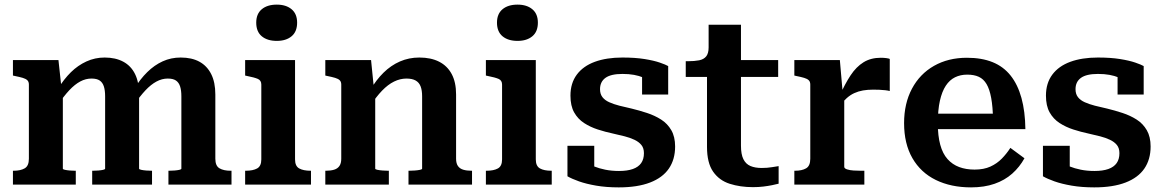

<svg xmlns="http://www.w3.org/2000/svg" viewBox="-20 -799 5036 831"><path d="M36 0V-60H39Q69 -60 87 -70.5Q105 -81 105 -112V-433Q105 -445 98.5 -451.5Q92 -458 78.5 -462Q65 -466 45 -470L36 -472V-539H233L246 -419L252 -416V-69Q252 -66 261 -64Q270 -62 282 -61Q294 -60 304 -60H308V0ZM638 0H379V-60H382Q393 -60 405.5 -61Q418 -62 426.5 -64Q435 -66 435 -69V-382Q435 -408 429.5 -425Q424 -442 411.5 -450.5Q399 -459 376 -459Q351 -459 327.5 -446.5Q304 -434 280 -408.5Q256 -383 229 -343L231 -415Q257 -457 287 -486.5Q317 -516 354 -533Q391 -550 433 -550Q480 -550 513.5 -532Q547 -514 564.5 -478.5Q582 -443 582 -390V-69Q582 -66 591 -64Q600 -62 612.5 -61Q625 -60 636 -60H638ZM982 0H709V-60H712Q723 -60 735.5 -61Q748 -62 756.5 -64Q765 -66 765 -69V-382Q765 -408 759.5 -425Q754 -442 741.5 -450.5Q729 -459 706 -459Q681 -459 657 -446Q633 -433 609.5 -408Q586 -383 559 -344L561 -415Q587 -457 617.5 -487Q648 -517 684 -533.5Q720 -550 762 -550Q810 -550 843 -532Q876 -514 894 -478.5Q912 -443 912 -390V-112Q912 -81 930 -70.5Q948 -60 978 -60H982Z M1178 -622Q1137 -622 1113 -642Q1089 -662 1089 -701Q1089 -739 1113 -759Q1137 -779 1178 -779Q1218 -779 1242 -759Q1266 -739 1266 -701Q1266 -662 1242 -642Q1218 -622 1178 -622ZM1257 -539V-109Q1257 -80 1275 -70Q1293 -60 1324 -60H1326V0H1041V-60H1044Q1075 -60 1093 -70Q1111 -80 1111 -109V-433Q1111 -451 1096 -457.5Q1081 -464 1050 -470L1041 -472V-539Z M1388 0V-60H1391Q1411 -60 1426 -64.5Q1441 -69 1449 -80.5Q1457 -92 1457 -112V-433Q1457 -445 1450.5 -451.5Q1444 -458 1430.5 -462Q1417 -466 1397 -470L1388 -472V-539H1586L1598 -420L1604 -416V-69Q1604 -66 1613.5 -64Q1623 -62 1636 -61Q1649 -60 1659 -60H1663V0ZM2023 0H1748V-60H1751Q1762 -60 1775.5 -61Q1789 -62 1798 -64Q1807 -66 1807 -69V-382Q1807 -408 1800.5 -425Q1794 -442 1779 -450.5Q1764 -459 1739 -459Q1712 -459 1685.5 -446Q1659 -433 1633.5 -406.5Q1608 -380 1582 -340L1583 -410Q1608 -453 1640 -484.5Q1672 -516 1711 -533Q1750 -550 1795 -550Q1845 -550 1880.5 -532Q1916 -514 1935 -478.5Q1954 -443 1954 -390V-112Q1954 -92 1962 -80.5Q1970 -69 1985 -64.5Q2000 -60 2020 -60H2023Z M2220 -622Q2179 -622 2155 -642Q2131 -662 2131 -701Q2131 -739 2155 -759Q2179 -779 2220 -779Q2260 -779 2284 -759Q2308 -739 2308 -701Q2308 -662 2284 -642Q2260 -622 2220 -622ZM2299 -539V-109Q2299 -80 2317 -70Q2335 -60 2366 -60H2368V0H2083V-60H2086Q2117 -60 2135 -70Q2153 -80 2153 -109V-433Q2153 -451 2138 -457.5Q2123 -464 2092 -470L2083 -472V-539Z M2767 -136Q2767 -158 2756 -171.5Q2745 -185 2726 -194Q2707 -203 2683.5 -209Q2660 -215 2633 -221Q2600 -228 2567.5 -238.5Q2535 -249 2508 -266.5Q2481 -284 2465 -312.5Q2449 -341 2449 -385Q2449 -439 2476.5 -476Q2504 -513 2554.5 -531.5Q2605 -550 2674 -550Q2729 -550 2769.5 -543.5Q2810 -537 2836 -528Q2862 -519 2872 -513V-390H2759V-489Q2772 -490 2780 -486.5Q2788 -483 2791.5 -476.5Q2795 -470 2795.5 -462Q2796 -454 2794 -445Q2782 -456 2764 -463.5Q2746 -471 2724 -475Q2702 -479 2674 -479Q2624 -479 2600.5 -462Q2577 -445 2577 -413Q2577 -392 2587.5 -378.5Q2598 -365 2617 -356.5Q2636 -348 2661 -341.5Q2686 -335 2714 -329Q2747 -321 2780.5 -310Q2814 -299 2841.5 -281.5Q2869 -264 2885.5 -235.5Q2902 -207 2902 -165Q2902 -109 2875 -69.5Q2848 -30 2793.5 -9Q2739 12 2658 12Q2604 12 2560.5 4.5Q2517 -3 2486 -14Q2455 -25 2436 -36V-168H2552V-37Q2535 -44 2525 -53Q2515 -62 2511.5 -71Q2508 -80 2509.5 -87.5Q2511 -95 2517 -98Q2531 -87 2552 -78.5Q2573 -70 2600 -64.5Q2627 -59 2659 -59Q2695 -59 2719 -67.5Q2743 -76 2755 -93Q2767 -110 2767 -136Z M2948 -466V-534H2957Q2986 -534 3006 -538Q3026 -542 3036.5 -555Q3047 -568 3047 -594L3138 -539H3348V-466ZM3187 -169Q3187 -131 3197.5 -110Q3208 -89 3228 -80.5Q3248 -72 3277 -72Q3301 -72 3321.5 -75.5Q3342 -79 3350 -80V-4Q3339 -1 3321.5 2.5Q3304 6 3283.5 8.5Q3263 11 3239 11Q3184 11 3138.5 -3.5Q3093 -18 3066.5 -56Q3040 -94 3040 -163V-522L3047 -530V-692H3187Z M3831 -544V-405Q3824 -407 3811.5 -408.5Q3799 -410 3785.5 -410.5Q3772 -411 3759 -411Q3735 -411 3715 -407.5Q3695 -404 3677.5 -396Q3660 -388 3645 -374.5Q3630 -361 3615 -342L3613 -382Q3637 -436 3661.5 -473Q3686 -510 3717.5 -529.5Q3749 -549 3792 -549Q3805 -549 3816 -547.5Q3827 -546 3831 -544ZM3418 0V-60H3421Q3451 -60 3469 -70.5Q3487 -81 3487 -112V-433Q3487 -445 3480.5 -451.5Q3474 -458 3460.5 -462Q3447 -466 3427 -470L3418 -472V-539H3615L3628 -390L3634 -394V-77Q3634 -70 3646 -66Q3658 -62 3674.5 -61Q3691 -60 3706 -60H3721V0Z M4039 -265Q4039 -211 4049.5 -172.5Q4060 -134 4081 -110.5Q4102 -87 4131.5 -76Q4161 -65 4198 -65Q4238 -65 4266.5 -78Q4295 -91 4316 -112.5Q4337 -134 4353 -159L4414 -114Q4393 -76 4361 -47.5Q4329 -19 4284.5 -3.5Q4240 12 4183 12Q4096 12 4030.5 -20Q3965 -52 3929 -114.5Q3893 -177 3893 -266Q3893 -351 3927 -415Q3961 -479 4022.5 -514Q4084 -549 4165 -549Q4229 -549 4276 -530Q4323 -511 4354 -472Q4385 -433 4401 -375Q4417 -317 4418 -240H4004V-307H4302L4278 -281Q4277 -337 4270 -375Q4263 -413 4250 -435Q4237 -457 4216.5 -466.5Q4196 -476 4166 -476Q4137 -476 4113.5 -464.5Q4090 -453 4073.5 -428Q4057 -403 4048 -363Q4039 -323 4039 -265Z M4825 -136Q4825 -158 4814 -171.5Q4803 -185 4784 -194Q4765 -203 4741.5 -209Q4718 -215 4691 -221Q4658 -228 4625.5 -238.5Q4593 -249 4566 -266.5Q4539 -284 4523 -312.5Q4507 -341 4507 -385Q4507 -439 4534.5 -476Q4562 -513 4612.5 -531.5Q4663 -550 4732 -550Q4787 -550 4827.5 -543.5Q4868 -537 4894 -528Q4920 -519 4930 -513V-390H4817V-489Q4830 -490 4838 -486.5Q4846 -483 4849.5 -476.5Q4853 -470 4853.5 -462Q4854 -454 4852 -445Q4840 -456 4822 -463.5Q4804 -471 4782 -475Q4760 -479 4732 -479Q4682 -479 4658.5 -462Q4635 -445 4635 -413Q4635 -392 4645.5 -378.5Q4656 -365 4675 -356.5Q4694 -348 4719 -341.5Q4744 -335 4772 -329Q4805 -321 4838.5 -310Q4872 -299 4899.5 -281.5Q4927 -264 4943.5 -235.5Q4960 -207 4960 -165Q4960 -109 4933 -69.5Q4906 -30 4851.5 -9Q4797 12 4716 12Q4662 12 4618.5 4.5Q4575 -3 4544 -14Q4513 -25 4494 -36V-168H4610V-37Q4593 -44 4583 -53Q4573 -62 4569.5 -71Q4566 -80 4567.5 -87.5Q4569 -95 4575 -98Q4589 -87 4610 -78.5Q4631 -70 4658 -64.5Q4685 -59 4717 -59Q4753 -59 4777 -67.5Q4801 -76 4813 -93Q4825 -110 4825 -136Z"/></svg>

Font: Roboto Serif SemiBold
Style: Regular
Weight: 600
Designer: Greg Gazdowicz
Foundry: Commercial Type
Version: Version 1.008